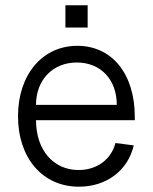

<svg xmlns="http://www.w3.org/2000/svg" viewBox="-20 -689 576 725"><path d="M278 16C382 16 463 -45 485 -140L416 -149C400 -87 346 -47 277 -47C181 -47 116 -123 116 -235H489V-248C489 -410 403 -516 272 -516C140 -516 48 -407 48 -250C48 -92 141 16 278 16ZM421 -293H116C116 -387 179 -453 270 -453C360 -453 421 -389 421 -293ZM227 -585H311V-669H227Z"/></svg>

Font: Uncut Sans Book
Style: Regular
Weight: 350
Designer: Kasper Nordkvist
Foundry: UNCUT.wtf
Version: Version 1.304;Glyphs 3.2 (3246)